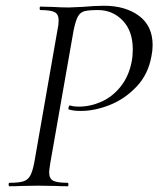

<svg xmlns="http://www.w3.org/2000/svg" viewBox="-20 -648 551 668"><path d="M13 -12Q45 -12 61 -17Q77 -22 85 -36.5Q93 -51 99 -81L180 -544Q184 -561 184 -577Q184 -598 170.5 -605.5Q157 -613 120 -613Q118 -613 118 -619Q118 -625 120 -625L160 -624Q196 -622 219 -622Q230 -622 266 -624Q312 -628 342 -628Q416 -628 463.5 -593Q511 -558 511 -491Q511 -472 507 -453Q496 -390 455.5 -347Q415 -304 362.5 -283Q310 -262 261 -262Q236 -262 220 -267Q218 -267 218 -271Q218 -274 220 -278Q222 -282 224 -281Q237 -277 254 -277Q294 -277 332.5 -294Q371 -311 399.5 -346.5Q428 -382 438 -433Q442 -453 442 -476Q442 -540 407 -576.5Q372 -613 321 -613Q288 -613 273.5 -609Q259 -605 251 -590.5Q243 -576 236 -542L155 -81Q151 -55 151 -49Q151 -27 164.5 -19.5Q178 -12 216 -12Q218 -12 218 -6Q218 0 216 0Q190 0 175 -1L112 -2L53 -1Q38 0 13 0Q10 0 10 -6Q10 -12 13 -12Z"/></svg>

Font: Cormorant Garamond
Style: Italic
Weight: 400
Italic angle: -10°
Designer: Christian Thalmann (Catharsis Fonts)
Foundry: Catharsis Fonts
Version: Version 4.000